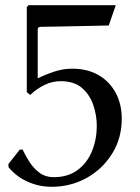

<svg xmlns="http://www.w3.org/2000/svg" viewBox="-20 -707 540 738"><path d="M125 -594V-406Q156 -421 189.5 -432Q223 -443 257 -443Q316 -443 358.5 -418.5Q401 -394 424.5 -350.5Q448 -307 448 -251Q448 -175 410.5 -115.5Q373 -56 312 -22.5Q251 11 178 11Q131 11 87.5 -8Q44 -27 13 -64L12 -76L56 -132H67Q78 -108 94 -83.5Q110 -59 132.5 -42.5Q155 -26 186 -26Q242 -26 279 -54Q316 -82 334 -127Q352 -172 352 -223Q352 -264 338.5 -303.5Q325 -343 295 -369Q265 -395 213 -395Q180 -395 150 -380Q120 -365 96 -342L83 -353V-680L90 -687H425L398 -609Q355 -608 303 -607Q251 -606 206 -605Q161 -604 137 -604Q125 -604 125 -594Z"/></svg>

Font: Aref Ruqaa Ink
Style: Regular
Weight: 400
Designer: Abdullah Aref
Version: Version 1.005